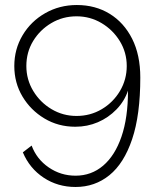

<svg xmlns="http://www.w3.org/2000/svg" viewBox="-20 -591 623 765"><path d="M37 -328Q37 -261 69.5 -206.5Q102 -152 157 -119Q212 -86 280 -86Q328 -86 370 -104Q412 -122 444 -155Q476 -188 490 -230Q490 -122 464 -46.5Q438 29 391 69Q344 109 281 109Q222 109 174 76Q126 43 106 -11L71 16Q98 80 154 117Q210 154 281 154Q358 154 416 107Q474 60 506.5 -36.5Q539 -133 539 -282Q539 -372 506.5 -436.5Q474 -501 417 -536Q360 -571 286 -571Q217 -571 160 -538.5Q103 -506 70 -450.5Q37 -395 37 -328ZM285 -526Q339 -526 384.5 -499Q430 -472 457.5 -427Q485 -382 485 -328Q485 -274 458 -228.5Q431 -183 385.5 -156Q340 -129 285 -129Q231 -129 185.5 -156Q140 -183 112.5 -228.5Q85 -274 85 -328Q85 -383 112 -427.5Q139 -472 184.5 -499Q230 -526 285 -526Z"/></svg>

Font: Raleway Thin Light
Style: Regular
Weight: 300
Version: Version 4.026